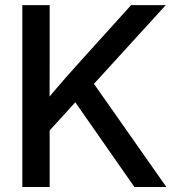

<svg xmlns="http://www.w3.org/2000/svg" viewBox="-20 -748 699 768"><path d="M146 -190.4V-322.8Q170.9 -353.5 195.8 -382.8Q220.7 -412.1 246.3 -441.2Q272 -470.2 298.3 -499.5L504.4 -727.5H643.1L333.5 -388.2L326.7 -388.7ZM69.3 0V-727.5H178.7V-492.2L178.2 -327.6L178.7 -274.9V0ZM517.6 0 267.6 -358.4 334.5 -442.9 645.5 0Z"/></svg>

Font: Inter 28pt Medium
Style: Regular
Weight: 500
Designer: Rasmus Andersson
Foundry: rsms
Version: Version 4.001;git-66647c0bb